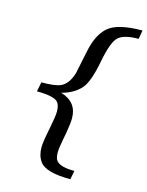

<svg xmlns="http://www.w3.org/2000/svg" viewBox="-123 -779 750 977"><g transform="rotate(15 252.0 -290.0)"><path d="M504 -703 496 -657Q419 -657 389.5 -629.5Q360 -602 340 -495Q319 -384 287 -348Q250 -306 186 -290Q273 -264 273 -179Q273 -150 264 -100Q258 -71 249 -15Q244 31 257 49Q277 77 354 77L345 123Q214 123 182 77Q161 48 161 3Q161 -24 177 -102Q190 -167 190 -191Q190 -225 177 -240Q156 -265 65 -265L75 -315Q148 -315 176 -328Q215 -346 233 -406Q247 -473 261 -540Q279 -618 322 -658Q371 -703 504 -703Z"/></g></svg>

Font: Apparatus SIL
Style: Italic
Weight: 400
Italic angle: -11°
Version: Version 1.0